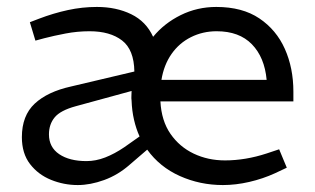

<svg xmlns="http://www.w3.org/2000/svg" viewBox="-20 -526 908 553"><path d="M204 7Q164 7 127 -8Q90 -23 66.5 -53.5Q43 -84 43 -131Q43 -193 80 -227.5Q117 -262 185 -277L367 -320Q366 -383 331.5 -409.5Q297 -436 238 -436Q203 -436 169 -429.5Q135 -423 108 -416L82 -409L66 -462L92 -472Q134 -488 175.5 -497Q217 -506 259 -506Q315 -506 358 -485Q401 -464 421 -420Q453 -459 500.5 -482.5Q548 -506 603 -506Q678 -506 727 -473Q776 -440 800.5 -385Q825 -330 825 -262V-234H442Q445 -178 471 -140.5Q497 -103 538 -83.5Q579 -64 628 -64Q687 -64 748 -84L784 -96L806 -43L772 -27Q737 -11 698 -2Q659 7 622 7Q556 7 498 -19Q440 -45 404 -95L354 -52Q320 -22 280 -7.5Q240 7 204 7ZM229 -62Q256 -62 283 -72.5Q310 -83 338 -102L382 -133Q372 -155 366 -181Q360 -207 359 -236Q358 -243 358.5 -250Q359 -257 359 -264L198 -220Q154 -208 137.5 -188Q121 -168 121 -139Q121 -102 150.5 -82Q180 -62 229 -62ZM445 -296H748Q742 -361 705.5 -398.5Q669 -436 604 -436Q564 -436 530 -419Q496 -402 474 -370.5Q452 -339 445 -296Z"/></svg>

Font: REM Medium Light
Style: Regular
Weight: 300
Version: Version 1.005;gftools[0.9.28]